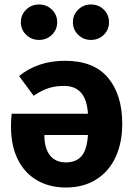

<svg xmlns="http://www.w3.org/2000/svg" viewBox="-20 -819 597 856"><path d="M525 -266Q525 -184 496 -120Q467 -56 410 -19.5Q353 17 274 17Q200 17 144.5 -15.5Q89 -48 59 -109Q29 -170 29 -255Q29 -287 32 -312H372Q365 -436 265 -436Q228 -436 196.5 -426Q165 -416 130 -392L65 -480Q149 -548 270 -548Q398 -548 461.5 -472.5Q525 -397 525 -266ZM372 -217H178V-210Q179 -156 203.5 -125.5Q228 -95 274 -95Q320 -95 344 -123.5Q368 -152 372 -217ZM235 -720Q235 -687 211.5 -664Q188 -641 154 -641Q120 -641 96.5 -664Q73 -687 73 -720Q73 -753 96.5 -776Q120 -799 154 -799Q188 -799 211.5 -776Q235 -753 235 -720ZM466 -720Q466 -687 443 -664Q420 -641 385 -641Q352 -641 328.5 -664Q305 -687 305 -720Q305 -753 328.5 -776Q352 -799 385 -799Q420 -799 443 -776Q466 -753 466 -720Z"/></svg>

Font: Fira Sans BGR
Style: Bold
Weight: 700
Designer: bBox Type GmbH & Carrois Corporate GbR & Edenspiekermann AG
Foundry: bBox Type GmbH & Carrois Corporate GbR & Edenspiekermann AG
Version: Version 4.301